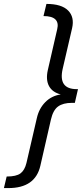

<svg xmlns="http://www.w3.org/2000/svg" viewBox="-76 -771 429 980"><path d="M-56 189 -42 130Q7 130 28.5 114Q50 98 59 61L112 -168Q123 -217 155 -249.5Q187 -282 234 -289Q191 -300 174 -332Q157 -364 168 -413L216 -622Q224 -655 206.5 -672Q189 -689 146 -689L161 -751Q238 -751 271.5 -717.5Q305 -684 292 -627L244 -420Q220 -316 316 -316H322L306 -246H291Q246 -246 220.5 -227.5Q195 -209 184 -161L130 75Q104 189 -33 189Z"/></svg>

Font: Elaine Sans
Style: Italic
Weight: 400
Italic angle: -13°
Designer: Wei Huang
Foundry: Wei Huang
Version: Version 2.001;December 24, 2019;FontCreator 12.0.0.2547 64-b